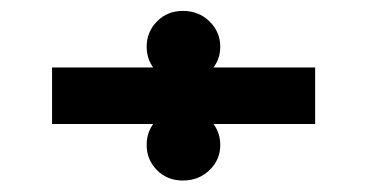

<svg xmlns="http://www.w3.org/2000/svg" viewBox="-20 -514 656 343"><path d="M73 -292.5V-393.5H543V-292.5ZM306.5 -191.5Q279 -191.5 260.5 -210Q242 -228.5 242 -255Q242 -282 260.5 -300.5Q279 -319 306.5 -319Q335 -319 354.2 -300.5Q373.5 -282 373.5 -255Q373.5 -228.5 354.2 -210Q335 -191.5 306.5 -191.5ZM306.5 -367Q279 -367 260.5 -385.5Q242 -404 242 -430.5Q242 -457 260.5 -475.8Q279 -494.5 306.5 -494.5Q335 -494.5 354.2 -475.8Q373.5 -457 373.5 -430.5Q373.5 -404 354.2 -385.5Q335 -367 306.5 -367Z"/></svg>

Font: Overpass Mono SemiBold
Style: Regular
Weight: 600
Monospace: yes
Designer: Delve Withrington, Dave Bailey
Foundry: Delve Fonts LLC
Version: Version 4.000